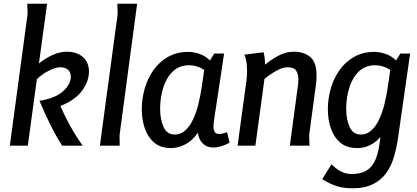

<svg xmlns="http://www.w3.org/2000/svg" viewBox="-20 -786 2249 1036"><path d="M340 -507Q395 -507 427.5 -478Q460 -449 460 -400Q460 -348 423.5 -297.5Q387 -247 306 -214Q328 -162 358 -108Q388 -54 426 0H315Q279 -57 248 -120.5Q217 -184 193 -242Q279 -256 320.5 -294Q362 -332 362 -371Q362 -398 346 -410.5Q330 -423 306 -423Q280 -423 245 -405.5Q210 -388 179 -359L130 0H33L129 -711L127 -766H234L190 -443Q223 -471 263 -489Q303 -507 340 -507Z M720 -766 625 -56 626 0H519L615 -711L613 -766Z M1136 -497H1189Q1174 -397 1164 -330Q1154 -263 1147.5 -221Q1141 -179 1137.5 -156Q1134 -133 1133 -121Q1132 -109 1132 -101Q1132 -86 1138.5 -74.5Q1145 -63 1162 -63Q1171 -63 1183.5 -66Q1196 -69 1205 -73L1219 -17Q1200 -5 1175.5 2.5Q1151 10 1130 10Q1096 10 1074 -12Q1052 -34 1049 -67H1045Q1019 -27 979.5 -7Q940 13 904 13Q847 13 812.5 -16Q778 -45 761.5 -92.5Q745 -140 745 -197Q745 -252 760.5 -307Q776 -362 807.5 -407Q839 -452 886.5 -479Q934 -506 997 -506Q1023 -506 1054.5 -496Q1086 -486 1113 -460ZM844 -199Q844 -142 862.5 -101Q881 -60 923 -60Q955 -60 979.5 -82Q1004 -104 1021.5 -141Q1039 -178 1050.5 -224.5Q1062 -271 1069 -320L1082 -409Q1042 -434 1001 -434Q948 -434 913.5 -401.5Q879 -369 861.5 -315Q844 -261 844 -199Z M1402 -504Q1410 -477 1410 -437Q1440 -462 1480.5 -484.5Q1521 -507 1566 -507Q1619 -507 1653.5 -479Q1688 -451 1688 -380Q1688 -356 1685 -332L1648 -56L1650 0H1544L1586 -313Q1588 -324 1589 -335.5Q1590 -347 1590 -358Q1590 -386 1578 -404.5Q1566 -423 1532 -423Q1509 -423 1483.5 -410.5Q1458 -398 1437 -383Q1416 -368 1407 -360L1358 0H1262L1310 -353Q1312 -367 1312.5 -381Q1313 -395 1313 -408Q1313 -439 1308 -461.5Q1303 -484 1298 -491Z M2140 -497H2193L2126 -30Q2119 16 2105.5 61.5Q2092 107 2065.5 145.5Q2039 184 1994 207Q1949 230 1881 230Q1821 230 1778 211.5Q1735 193 1719 180L1769 100Q1788 121 1816 137Q1844 153 1876 153Q1928 153 1958 134Q1988 115 2003 82Q2018 49 2025 7L2033 -43H2029Q2009 -19 1976.5 -3Q1944 13 1908 13Q1851 13 1816.5 -16Q1782 -45 1765.5 -92.5Q1749 -140 1749 -197Q1749 -252 1764.5 -307Q1780 -362 1811.5 -407Q1843 -452 1890.5 -479Q1938 -506 2001 -506Q2027 -506 2058.5 -496Q2090 -486 2117 -460ZM1848 -199Q1848 -142 1866.5 -101Q1885 -60 1927 -60Q1959 -60 1983.5 -82Q2008 -104 2025.5 -141Q2043 -178 2054.5 -224.5Q2066 -271 2073 -320L2086 -409Q2046 -434 2005 -434Q1952 -434 1917.5 -401.5Q1883 -369 1865.5 -315Q1848 -261 1848 -199Z"/></svg>

Font: Rosario SemiBold
Style: Italic
Weight: 600
Italic angle: -8.05°
Designer: Hector Gatti
Foundry: Omnibus Type
Version: Version 1.101; ttfautohint (v1.8.1.43-b0c9)